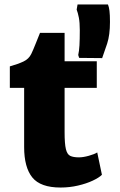

<svg xmlns="http://www.w3.org/2000/svg" viewBox="-20 -831 536 859"><path d="M251 8Q161 8 124.5 -37.2Q88 -82.5 88 -173V-438H24V-534Q61 -544.5 85 -555.8Q109 -567 120 -590Q128.5 -607.5 139 -634.2Q149.5 -661 159 -684H269V-557H413V-438H269V-240Q269 -188 274.8 -164Q280.5 -140 294.5 -133.5Q308.5 -127 333 -127Q352 -127 377.2 -134Q402.5 -141 415 -149L436 -49Q423 -36 394.8 -22.8Q366.5 -9.5 329 -0.8Q291.5 8 251 8ZM437 -571 334 -572 330 -585Q334 -602.5 335.5 -628Q337 -653.5 337 -696Q337 -730 332.8 -752Q328.5 -774 323 -788L327 -811H463Q467.5 -800.5 469.8 -782.5Q472 -764.5 472 -733Q472 -674.5 459.5 -636.2Q447 -598 437 -571Z"/></svg>

Font: Merriweather Sans ExtraBold
Style: Regular
Weight: 800
Designer: Eben Sorkin
Foundry: Eben Sorkin
Version: Version 2.001; ttfautohint (v1.8.3)